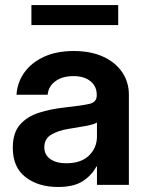

<svg xmlns="http://www.w3.org/2000/svg" viewBox="-20 -727 581 755"><path d="M208 8.3Q130.9 8.3 80.6 -30.3Q30.3 -68.8 30.3 -146Q30.3 -204.6 58.6 -236.8Q86.9 -269 133.1 -283.7Q179.2 -298.3 232.4 -304.2Q303.7 -312 332 -318.6Q360.4 -325.2 360.4 -351.6V-355Q360.4 -387.2 335.9 -407.5Q311.5 -427.7 268.6 -427.7Q224.6 -427.7 197.3 -407.2Q169.9 -386.7 167.5 -354.5H44.9Q47.9 -402.3 75.2 -441.2Q102.5 -480 151.9 -503.2Q201.2 -526.4 270 -526.4Q336.9 -526.4 385.5 -504.2Q434.1 -481.9 460.4 -443.1Q486.8 -404.3 486.8 -354.5V0H361.3V-72.8H359.4Q340.8 -37.6 305.4 -14.6Q270 8.3 208 8.3ZM240.7 -85Q298.8 -85 330.1 -115.5Q361.3 -146 361.3 -190.4V-245.1Q349.6 -237.8 318.4 -231.9Q287.1 -226.1 249.5 -220.2Q210.9 -214.4 182.6 -198.2Q154.3 -182.1 154.3 -147.9Q154.3 -118.2 177.7 -101.6Q201.2 -85 240.7 -85ZM444.8 -707V-628.4H103.5V-707Z"/></svg>

Font: Inter Display Semi Bold
Style: Regular
Weight: 600
Designer: Rasmus Andersson
Foundry: rsms
Version: Version 4.000;git-37864ae